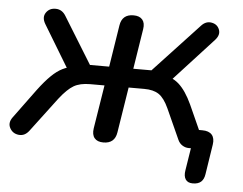

<svg xmlns="http://www.w3.org/2000/svg" viewBox="-55 -551 943 745"><g transform="rotate(5 417.0 -179.0)"><path d="M688.7 86.8 707 -28.7 711.9 0H693.7Q680.8 0 669.2 -7.3Q657.6 -14.5 651.5 -28L598.1 -146.2Q580.5 -184.8 559.4 -199.2Q538.2 -213.6 502 -213.6H441.2L413.1 -36.6Q406.4 7.3 361.9 7.3Q338.2 7.3 327.2 -6.1Q316.3 -19.5 320.1 -44.3L347.2 -213.6H291Q252 -213.6 227.6 -199.4Q203.1 -185.2 172.8 -146.2L72.9 -13.7Q56.1 8.9 32.5 6.4Q8.8 4 -2.3 -16.3Q-13.4 -36.7 2.8 -58.8L86.6 -172.9Q113.5 -208.8 135.7 -230.3Q157.8 -251.9 179 -262.3Q200.2 -272.7 225.6 -276.7L207.8 -248.5L97.4 -431.2Q82.9 -456 95.7 -474.9Q108.5 -493.8 133.3 -493.3Q158.1 -492.9 172.4 -469L284.1 -287.8H358.9L384.6 -450.6Q391.4 -494.4 435.8 -494.4Q459.6 -494.4 470.5 -481.3Q481.5 -468.2 477.6 -444.1L452.9 -287.8H523.6L700.5 -477.6Q718.3 -496.6 740.6 -492.4Q762.8 -488.3 770.5 -468.2Q778.2 -448.2 759.8 -427.6L595.5 -248.5L560.3 -275.3Q604 -271.3 632.2 -246.1Q660.4 -220.9 684.3 -169.2L738.9 -48L718.7 -73.3H740.8Q766.3 -73.3 778 -59.8Q789.6 -46.2 785.7 -21.3L767.6 95.2Q764.7 115.2 753.6 125.2Q742.5 135.3 721.2 135.3Q701.5 135.3 693.2 122.5Q684.8 109.7 688.7 86.8Z"/></g></svg>

Font: SN Pro Thin
Style: Italic
Weight: 200
Italic angle: -9°
Designer: Tobias Whetton
Foundry: Supernotes
Version: Version 1.003;Glyphs 3.3 (3324)